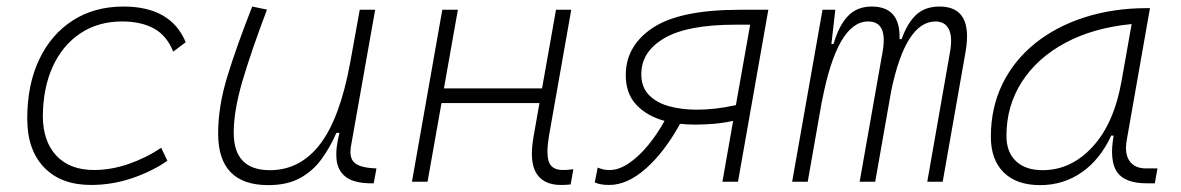

<svg xmlns="http://www.w3.org/2000/svg" viewBox="-20 -547 3556 578"><path d="M263.2 -35.2Q314.5 -35.2 367.4 -53.5Q420.4 -71.8 465.3 -102.1L483.9 -63Q436.5 -30.3 376.7 -10.3Q316.9 9.8 253.9 9.8Q163.6 9.8 112.8 -43Q62 -95.7 62 -189.9Q62 -292 97.9 -367.7Q133.8 -443.4 199 -485.4Q264.2 -527.3 351.6 -527.3Q494.6 -527.3 539.1 -419.9L501.5 -391.6Q481.9 -440.4 443.1 -461.4Q404.3 -482.4 347.7 -482.4Q275.9 -482.4 222.2 -446.8Q168.5 -411.1 138.9 -346.7Q109.4 -282.2 108.9 -195.8Q109.9 -120.1 150.4 -77.6Q190.9 -35.2 263.2 -35.2Z M787.6 10.3Q636.7 10.3 636.7 -145Q636.7 -227.1 664.6 -317.6Q692.4 -408.2 739.3 -527.3L783.7 -518.1Q734.9 -388.7 709.2 -300.8Q683.6 -212.9 683.6 -147.5Q683.6 -34.7 792.5 -34.7Q883.3 -34.7 943.4 -112.8Q1003.4 -190.9 1034.2 -358.4L1063 -517.6H1109.4L1036.6 -106.9Q1030.8 -73.2 1046.1 -58.1Q1061.5 -43 1104.5 -40.5L1113.3 -40L1105 4.9H1099.6Q1046.9 4.9 1021.7 -13.9Q996.6 -32.7 993.2 -66.7Q989.7 -100.6 1002 -147H992.7Q973.6 -103 947.5 -67.4Q921.4 -31.7 882.8 -10.7Q844.2 10.3 787.6 10.3Z M1220.2 0 1311.5 -517.6H1358.4L1316.4 -280.8H1611.8L1653.8 -517.6H1699.7L1633.3 -141.6Q1623.5 -85.9 1632.1 -60.5Q1640.6 -35.2 1674.8 -35.2Q1689 -35.2 1706.1 -37.6L1697.8 8.3Q1684.1 9.8 1668.5 9.8Q1616.2 9.8 1594.5 -25.6Q1572.8 -61 1586.4 -136.7L1604 -236.8H1309.1L1267.1 0Z M2072.8 -171.9Q2048.8 -171.9 2027.3 -174.3Q1980.5 -89.4 1924.6 -39.8Q1868.7 9.8 1814 9.8Q1798.8 9.8 1787.8 7.6Q1776.9 5.4 1770.5 2L1779.3 -42.5Q1780.3 -42 1790.3 -38.6Q1800.3 -35.2 1815.9 -35.2Q1842.8 -35.2 1872.3 -54.9Q1901.9 -74.7 1929.9 -108.4Q1958 -142.1 1980.5 -183.1Q1928.2 -197.3 1896 -231.2Q1863.8 -265.1 1863.8 -320.8Q1863.8 -409.2 1945.3 -463.4Q2026.9 -517.6 2207.5 -517.6H2293L2201.7 0H2154.8L2187 -183.1Q2157.7 -176.8 2128.9 -174.3Q2100.1 -171.9 2072.8 -171.9ZM2195.3 -230.5 2238.3 -472.7H2194.8Q2049.3 -472.7 1980 -432.1Q1910.6 -391.6 1910.6 -323.7Q1910.6 -285.2 1932.9 -261.7Q1955.1 -238.3 1993.2 -227.5Q2031.2 -216.8 2078.1 -216.8Q2133.3 -216.8 2195.3 -230.5Z M2494.6 -517.6 2482.9 -414.6H2489.3Q2505.4 -470.2 2532.7 -498.8Q2560.1 -527.3 2604 -527.3Q2691.4 -527.3 2688 -429.2H2694.3Q2711.4 -477.5 2738 -502.4Q2764.6 -527.3 2808.6 -527.3Q2910.6 -527.3 2886.7 -390.6L2817.9 0H2771.5L2839.8 -389.6Q2848.1 -435.5 2836.4 -459Q2824.7 -482.4 2796.4 -482.4Q2706.5 -482.4 2663.1 -274.4L2614.7 0H2567.9L2636.7 -389.6Q2653.8 -482.4 2593.3 -482.4Q2500.5 -482.4 2454.6 -242.7V-244.6L2411.6 0H2364.7L2456.1 -517.6Z M3111.3 10.3Q3040.5 10.3 3001.7 -27.8Q2962.9 -65.9 2962.9 -135.3Q2962.9 -223.1 2998 -294.7Q3033.2 -366.2 3096.7 -417Q3160.2 -467.8 3246.1 -495.1Q3332 -522.5 3433.1 -522.5H3441.9L3372.1 -126Q3364.7 -85.4 3380.1 -62.7Q3395.5 -40 3430.2 -40H3464.4L3456.5 4.9H3433.6Q3365.7 4.9 3342.5 -29.5Q3319.3 -64 3332.5 -138.7H3325.2Q3292 -66.9 3236.6 -28.3Q3181.2 10.3 3111.3 10.3ZM3118.7 -34.7Q3204.6 -34.7 3269.5 -105.5Q3334.5 -176.3 3356.9 -306.2L3386.7 -474.6Q3271.5 -463.4 3187 -418Q3102.5 -372.6 3056.2 -300.5Q3009.8 -228.5 3009.8 -137.7Q3009.8 -88.9 3038.6 -61.8Q3067.4 -34.7 3118.7 -34.7Z"/></svg>

Font: Cascadia Code NF ExtraLight
Style: Italic
Weight: 200
Italic angle: -10°
Monospace: yes
Designer: Aaron Bell
Foundry: Saja Typeworks
Version: Version 2404.023; ttfautohint (v1.8.4)